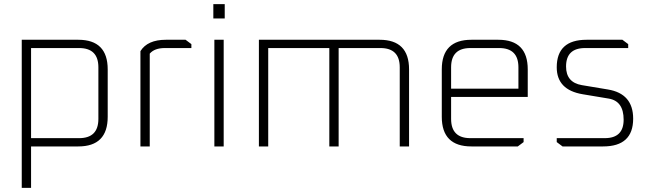

<svg xmlns="http://www.w3.org/2000/svg" viewBox="-20 -707 3140 927"><path d="M85 200V-515H358Q500 -515 500 -372V-143Q500 0 358 0H130V200ZM130 -40H362Q455 -40 455 -133V-382Q455 -475 362 -475H130Z M658 0V-460Q692 -515 781 -515H876L904 -494V-475H776Q726 -475 703 -448V0Z M1010 -618V-687H1065V-618ZM1015 0V-515H1060V0Z M1230 0V-515H1813Q1955 -515 1955 -372V0H1910V-382Q1910 -475 1817 -475H1615V0H1570V-475H1275V0Z M2113 -143V-372Q2113 -515 2256 -515H2386Q2528 -515 2528 -372V-239H2158V-133Q2158 -40 2251 -40H2508V-21L2480 0H2256Q2113 0 2113 -143ZM2158 -279H2483V-382Q2483 -475 2390 -475H2251Q2158 -475 2158 -382Z M2668 -21V-40H2900Q2991 -40 2991 -129Q2991 -219 2919 -231L2793 -252Q2668 -273 2668 -382Q2668 -515 2812 -515H2985L3013 -494V-475H2805Q2713 -475 2713 -386Q2713 -309 2789 -296L2915 -275Q3037 -255 3037 -134Q3037 0 2892 0H2696Z"/></svg>

Font: Oxanium ExtraLight ExtraLight
Style: Regular
Weight: 250
Version: Version 2.000